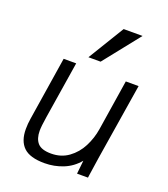

<svg xmlns="http://www.w3.org/2000/svg" viewBox="-147 -912 894 1022"><g transform="rotate(20 300.0 -400.5)"><path d="M69 -130Q69 -160 74 -190.5L130.5 -550H201.5L150 -225.5Q141.5 -172.5 141.5 -147Q141.5 -102 163.2 -77.5Q185 -53 239.5 -53Q296 -53 338 -83.5Q380 -114 404.5 -161.8Q429 -209.5 437.5 -262.5L482.5 -550H555L485.5 -116.5L470 -12L468.5 0H406.5L414.5 -76Q379.5 -33.5 329.2 -13.2Q279 7 224 7Q141 7 105 -27.8Q69 -62.5 69 -130ZM251.5 -603 376.5 -808H483.5L320.5 -603Z"/></g></svg>

Font: JuliaMono Light
Style: Italic
Weight: 300
Italic angle: -9°
Monospace: yes
Designer: cormullion
Foundry: corm
Version: Version 0.054; ttfautohint (v1.8.4)